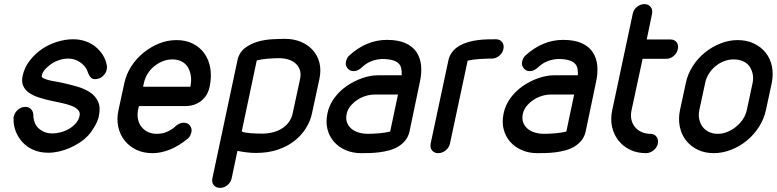

<svg xmlns="http://www.w3.org/2000/svg" viewBox="-20 -745 3779 934"><path d="M500 -425Q501 -421 500.5 -416Q500 -411 499 -407Q496 -389 480 -374.5Q464 -360 443 -360Q431 -360 424.5 -365.5Q418 -371 413.5 -379.5Q409 -388 405.5 -398.5Q402 -409 393 -421Q378 -439 357 -449.5Q336 -460 312 -460Q292 -460 270.5 -453.5Q249 -447 231 -435Q213 -423 199.5 -408Q186 -393 183 -376Q182 -370 189.5 -365.5Q197 -361 210.5 -357Q224 -353 242 -350Q260 -347 279 -343Q316 -335 353 -324.5Q390 -314 417 -296.5Q444 -279 457 -251Q470 -223 461 -181Q459 -168 452.5 -153.5Q446 -139 438 -126Q430 -113 422.5 -102.5Q415 -92 408 -85Q390 -66 367 -51Q344 -36 318.5 -25Q293 -14 266.5 -8Q240 -2 215 -2Q177 -2 146 -14.5Q115 -27 92.5 -50Q70 -73 57.5 -103.5Q45 -134 46 -169Q45 -171 45.5 -173.5Q46 -176 47 -178Q51 -197 67 -211Q83 -225 104 -225Q120 -225 130.5 -214.5Q141 -204 142 -188Q142 -168 148 -151Q154 -134 166.5 -122Q179 -110 196 -103Q213 -96 234 -96Q255 -96 277 -102Q299 -108 318 -119.5Q337 -131 350 -146.5Q363 -162 367 -181Q371 -198 360 -210Q349 -222 328.5 -230Q308 -238 280 -244L224 -256Q196 -262 168.5 -271Q141 -280 121.5 -293.5Q102 -307 93 -327Q84 -347 90 -376Q99 -417 124.5 -450Q150 -483 183.5 -506Q217 -529 257.5 -541.5Q298 -554 335 -554Q368 -554 395.5 -544.5Q423 -535 444.5 -517.5Q466 -500 480.5 -477Q495 -454 500 -425Z M676 -323H772H836H873H893H901H906Q912 -351 908.5 -375Q905 -399 894.5 -417Q884 -435 864.5 -445.5Q845 -456 819 -456Q794 -456 771.5 -447Q749 -438 730 -422.5Q711 -407 698 -386Q685 -365 680 -341ZM835 -132Q844 -140 854 -144Q864 -148 874 -148Q894 -148 904.5 -133.5Q915 -119 911 -101Q909 -94 905.5 -86Q902 -78 895 -72Q852 -36 808 -18Q764 0 722 0Q678 0 644 -16Q610 -32 587 -60.5Q564 -89 555.5 -127Q547 -165 556 -208L585 -341Q594 -384 618.5 -422Q643 -460 678 -488.5Q713 -517 754 -533.5Q795 -550 839 -550Q883 -550 917.5 -533Q952 -516 974 -485.5Q996 -455 1003 -413.5Q1010 -372 1000 -324Q991 -280 959 -254.5Q927 -229 881 -229H656L651 -208Q647 -185 651.5 -164Q656 -143 668.5 -127.5Q681 -112 699.5 -103Q718 -94 742 -94Q775 -94 799.5 -107Q824 -120 835 -132Z M1440 -362Q1445 -388 1438 -406.5Q1431 -425 1416.5 -437.5Q1402 -450 1381 -456Q1360 -462 1337 -462Q1313 -462 1282.5 -459.5Q1252 -457 1229 -451L1156 -106Q1162 -102 1174 -100Q1186 -98 1200 -97Q1214 -96 1228.5 -95.5Q1243 -95 1256 -95Q1283 -95 1308 -101.5Q1333 -108 1352.5 -120.5Q1372 -133 1385.5 -151.5Q1399 -170 1404 -195ZM1498 -195Q1490 -156 1468 -121Q1446 -86 1411.5 -59Q1377 -32 1330 -16.5Q1283 -1 1225 -1Q1185 -1 1135 -11L1107 122Q1103 142 1086.5 155.5Q1070 169 1051 169Q1031 169 1020 156Q1009 143 1013 123L1135 -451Q1143 -489 1170.5 -510.5Q1198 -532 1232.5 -542Q1267 -552 1303.5 -554Q1340 -556 1367 -556Q1408 -556 1442.5 -542Q1477 -528 1500.5 -502.5Q1524 -477 1533.5 -441.5Q1543 -406 1534 -362Z M1934 -379Q1935 -397 1932 -412Q1929 -427 1918.5 -437Q1908 -447 1888.5 -452.5Q1869 -458 1837 -458Q1808 -456 1784.5 -446.5Q1761 -437 1740 -417Q1721 -399 1700 -399Q1681 -399 1670 -413.5Q1659 -428 1663 -446Q1665 -454 1669 -462Q1673 -470 1680 -476Q1721 -513 1766.5 -532Q1812 -551 1862 -551Q1917 -551 1952.5 -535Q1988 -519 2006.5 -491Q2025 -463 2028.5 -425.5Q2032 -388 2022 -344L1972 -105Q1966 -79 1951 -61Q1936 -43 1916.5 -31.5Q1897 -20 1873 -13.5Q1849 -7 1824 -4Q1799 -1 1777 -0.5Q1755 0 1736 0Q1696 0 1662 -14.5Q1628 -29 1605 -55Q1582 -81 1573 -116.5Q1564 -152 1573 -194Q1581 -233 1605.5 -267Q1630 -301 1665 -325.5Q1700 -350 1741 -364.5Q1782 -379 1822 -379ZM1916 -285H1802Q1781 -285 1759.5 -278.5Q1738 -272 1719.5 -260Q1701 -248 1686.5 -231Q1672 -214 1667 -194Q1661 -168 1668 -149.5Q1675 -131 1690 -118.5Q1705 -106 1726 -100Q1747 -94 1769 -94Q1793 -94 1823 -96.5Q1853 -99 1878 -105Z M2169 -47Q2165 -27 2148 -13.5Q2131 0 2112 0Q2092 0 2081.5 -13.5Q2071 -27 2075 -47L2161 -450Q2166 -475 2180.5 -493Q2195 -511 2215 -522.5Q2235 -534 2258 -540.5Q2281 -547 2305 -550Q2329 -553 2352 -553.5Q2375 -554 2392 -554Q2412 -554 2422.5 -540.5Q2433 -527 2429 -507Q2425 -487 2408.5 -473.5Q2392 -460 2372 -460Q2347 -460 2314 -458Q2281 -456 2255 -450Z M2791 -379Q2792 -397 2789 -412Q2786 -427 2775.5 -437Q2765 -447 2745.5 -452.5Q2726 -458 2694 -458Q2665 -456 2641.5 -446.5Q2618 -437 2597 -417Q2578 -399 2557 -399Q2538 -399 2527 -413.5Q2516 -428 2520 -446Q2522 -454 2526 -462Q2530 -470 2537 -476Q2578 -513 2623.5 -532Q2669 -551 2719 -551Q2774 -551 2809.5 -535Q2845 -519 2863.5 -491Q2882 -463 2885.5 -425.5Q2889 -388 2879 -344L2829 -105Q2823 -79 2808 -61Q2793 -43 2773.5 -31.5Q2754 -20 2730 -13.5Q2706 -7 2681 -4Q2656 -1 2634 -0.5Q2612 0 2593 0Q2553 0 2519 -14.5Q2485 -29 2462 -55Q2439 -81 2430 -116.5Q2421 -152 2430 -194Q2438 -233 2462.5 -267Q2487 -301 2522 -325.5Q2557 -350 2598 -364.5Q2639 -379 2679 -379ZM2773 -285H2659Q2638 -285 2616.5 -278.5Q2595 -272 2576.5 -260Q2558 -248 2543.5 -231Q2529 -214 2524 -194Q2518 -168 2525 -149.5Q2532 -131 2547 -118.5Q2562 -106 2583 -100Q2604 -94 2626 -94Q2650 -94 2680 -96.5Q2710 -99 2735 -105Z M3058 -678Q3062 -698 3078.5 -711.5Q3095 -725 3115 -725Q3134 -725 3145 -711.5Q3156 -698 3152 -678L3126 -553H3241Q3261 -553 3271.5 -539.5Q3282 -526 3277 -505Q3273 -486 3257 -472.5Q3241 -459 3221 -459H3106L3052 -208Q3047 -184 3051.5 -163.5Q3056 -143 3068.5 -127.5Q3081 -112 3100.5 -103Q3120 -94 3144 -94Q3163 -94 3173.5 -80Q3184 -66 3180 -46Q3176 -27 3159 -13.5Q3142 0 3123 0Q3079 0 3045 -16.5Q3011 -33 2988.5 -61.5Q2966 -90 2957.5 -127.5Q2949 -165 2958 -208Z M3316 -340Q3325 -384 3349.5 -422.5Q3374 -461 3408.5 -489Q3443 -517 3484.5 -533.5Q3526 -550 3569 -550Q3612 -550 3647 -533.5Q3682 -517 3704.5 -489Q3727 -461 3735 -422.5Q3743 -384 3734 -340L3706 -210Q3697 -167 3672.5 -128.5Q3648 -90 3613.5 -61.5Q3579 -33 3537 -16.5Q3495 0 3452 0Q3409 0 3374.5 -16.5Q3340 -33 3317.5 -61.5Q3295 -90 3287 -128.5Q3279 -167 3288 -210ZM3382 -210Q3377 -186 3381.5 -165Q3386 -144 3398 -128Q3410 -112 3429 -103Q3448 -94 3472 -94Q3495 -94 3517.5 -103Q3540 -112 3560 -128Q3580 -144 3594 -165Q3608 -186 3613 -210L3641 -341Q3646 -366 3641 -387.5Q3636 -409 3624 -424.5Q3612 -440 3592.5 -448Q3573 -456 3549 -456Q3526 -456 3504 -448Q3482 -440 3462.5 -424.5Q3443 -409 3429 -387.5Q3415 -366 3410 -340Z"/></svg>

Font: VDS
Style: Italic
Weight: 400
Designer: artmaker
Foundry: artmaker
Version: Version 1.000 2009 initial release